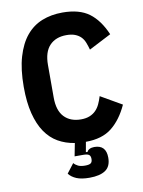

<svg xmlns="http://www.w3.org/2000/svg" viewBox="-99 -777 786 1055"><g transform="rotate(-10 294.5 -250.0)"><path d="M324 -584Q264 -584 230 -548Q196 -512 196 -440V-258Q196 -186 230 -150Q264 -114 324 -114Q352 -114 372.5 -122.5Q393 -131 407 -145.5Q421 -160 430 -179.5Q439 -199 446 -222L564 -154Q528 -75 473.5 -31.5Q419 12 328 12L318 68H328Q330 60 341 54Q352 48 368 48Q434 48 434 119Q434 168 403 189Q372 210 314 210Q269 210 241.5 198.5Q214 187 199 167L239 115Q248 126 262.5 133Q277 140 301 140Q324 140 333 133.5Q342 127 342 110Q342 93 333 86.5Q324 80 301 80H253L267 8Q216 0 175 -23.5Q134 -47 105 -89.5Q76 -132 60 -195Q44 -258 44 -344Q44 -442 64.5 -511.5Q85 -581 121.5 -625Q158 -669 209.5 -689.5Q261 -710 324 -710Q418 -710 472.5 -669.5Q527 -629 562 -547L438 -483Q432 -505 424.5 -524Q417 -543 404 -556Q391 -569 371.5 -576.5Q352 -584 324 -584Z"/></g></svg>

Font: IBM Plex Sans Cond
Style: Bold
Weight: 700
Width: 3
Designer: Mike Abbink, Paul van der Laan, Pieter van Rosmalen
Foundry: Bold Monday
Version: Version 1.3